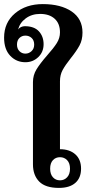

<svg xmlns="http://www.w3.org/2000/svg" viewBox="-64 -908 433 938"><path d="M97 -105V-507Q97 -541 114.5 -569.5Q132 -598 166 -637Q198 -673 213.5 -697.5Q229 -722 229 -750Q229 -793 203 -816.5Q177 -840 132 -840Q91 -840 61.5 -818Q32 -796 25 -764Q30 -772 39 -776Q48 -780 57 -780Q103 -780 126 -755Q149 -730 149 -692Q149 -654 123 -629Q97 -604 60 -604Q16 -604 -14 -635.5Q-44 -667 -44 -724Q-44 -798 9.5 -843Q63 -888 145 -888Q233 -888 286 -852Q339 -816 339 -749Q339 -713 324.5 -686Q310 -659 282 -624Q255 -590 242 -566Q229 -542 229 -511V-179Q276 -179 304 -154Q332 -129 332 -84Q332 -39 304 -14.5Q276 10 224 10Q158 10 127.5 -21Q97 -52 97 -105ZM103 -690Q103 -711 90.5 -722.5Q78 -734 60 -734Q43 -734 31 -722.5Q19 -711 19 -690Q19 -670 31 -658Q43 -646 60 -646Q77 -646 90 -658Q103 -670 103 -690ZM278 -84Q278 -111 264 -125.5Q250 -140 229 -140Q208 -140 194.5 -125.5Q181 -111 181 -84Q181 -57 194.5 -42Q208 -27 229 -27Q250 -27 264 -42Q278 -57 278 -84Z"/></svg>

Font: Trirong SemiBold
Style: Regular
Weight: 600
Designer: Katatrad Team
Foundry: CadsonDemak
Version: Version 1.001